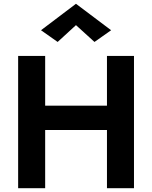

<svg xmlns="http://www.w3.org/2000/svg" viewBox="-20 -996 804 1016"><path d="M382 -863 285 -774 197 -836 382 -976 568 -836 480 -774ZM76 -700H219V-437H546V-700H689V0H546V-308H219V0H76Z"/></svg>

Font: Jost* Semi
Style: Regular
Weight: 600
Version: Version 3.7